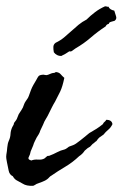

<svg xmlns="http://www.w3.org/2000/svg" viewBox="-25 -563 389 608"><path d="M74.2 -54.7Q83 -58.6 95.7 -57.6Q108.4 -56.6 116.2 -61.5Q120.1 -64.5 123 -67.4Q126 -70.3 129.9 -69.3Q145.5 -75.2 156.2 -81.1Q167 -86.9 179.7 -89.8Q182.6 -90.8 187 -93.8Q191.4 -96.7 193.4 -98.6Q209 -103.5 215.8 -108.4Q222.7 -113.3 229 -118.2Q235.4 -123 241.7 -128.4Q248 -133.8 257.8 -141.6Q271.5 -149.4 280.8 -155.3Q290 -161.1 300.8 -169.9Q302.7 -174.8 306.2 -177.2Q309.6 -179.7 311.5 -183.6Q329.1 -183.6 331.1 -169.9Q326.2 -159.2 317.9 -152.3Q309.6 -145.5 302.7 -136.7Q294.9 -131.8 290 -127.9Q285.2 -124 280.3 -116.2Q279.3 -116.2 274.4 -111.8Q269.5 -107.4 268.6 -107.4Q262.7 -100.6 260.3 -98.6Q257.8 -96.7 256.3 -96.2Q254.9 -95.7 252.4 -93.8Q250 -91.8 243.2 -85.9Q236.3 -75.2 225.6 -68.4Q205.1 -48.8 181.2 -34.7Q157.2 -20.5 137.7 -6.8Q133.8 -4.9 130.9 -1.5Q127.9 2 124 4.9Q119.1 8.8 108.9 12.7Q98.6 16.6 90.8 19.5Q85 23.4 80.1 25.4Q58.6 26.4 46.9 18.6Q34.2 11.7 27.3 7.8Q20.5 3.9 15.6 -4.9Q4.9 -9.8 2.4 -22.9Q0 -36.1 -2.9 -48.8Q-3.9 -53.7 -4.9 -60.1Q-5.9 -66.4 -4.9 -73.2Q-2.9 -84 -2 -96.2Q-1 -108.4 2.9 -117.2Q7.8 -127.9 8.3 -138.7Q8.8 -149.4 13.7 -160.2Q19.5 -169.9 19 -170.9Q18.6 -171.9 19.5 -173.8Q21.5 -176.8 23.9 -179.7Q26.4 -182.6 28.3 -186.5L34.2 -201.2Q38.1 -208 43 -214.8Q47.9 -221.7 50.8 -231.4Q52.7 -237.3 56.2 -242.2Q59.6 -247.1 63.5 -252.9Q66.4 -258.8 68.4 -265.1Q70.3 -271.5 73.2 -278.3Q76.2 -286.1 80.6 -293.9Q85 -301.8 89.8 -309.6Q93.8 -317.4 96.7 -321.3Q99.6 -325.2 108.4 -326.2Q112.3 -327.1 117.2 -325.7Q122.1 -324.2 127 -326.2Q139.6 -332 144.5 -332Q149.4 -332 151.4 -335Q162.1 -334 167 -328.1Q171.9 -322.3 178.7 -316.4Q172.9 -288.1 165.5 -272.9Q158.2 -257.8 149.4 -241.2Q144.5 -233.4 139.6 -223.6Q134.8 -213.9 130.9 -206.1Q126 -195.3 120.6 -187Q115.2 -178.7 111.3 -168Q109.4 -163.1 106.9 -158.7Q104.5 -154.3 102.5 -149.4Q100.6 -142.6 97.2 -137.2Q93.8 -131.8 90.8 -127Q87.9 -121.1 85 -115.2Q82 -109.4 80.1 -102.5Q75.2 -90.8 74.2 -88.4Q73.2 -85.9 72.3 -84Q70.3 -73.2 66.4 -66.4Q62.5 -59.6 69.3 -56.6ZM318.4 -542Q322.3 -532.2 336.9 -529.3Q338.9 -521.5 342.3 -512.2Q345.7 -502.9 337.9 -497.1Q326.2 -494.1 323.2 -492.7Q320.3 -491.2 319.3 -487.3Q312.5 -486.3 309.6 -479.5Q284.2 -462.9 262.2 -443.8Q240.2 -424.8 214.8 -410.2Q204.1 -402.3 201.7 -400.9Q199.2 -399.4 194.3 -400.4Q183.6 -392.6 168.9 -385.7Q154.3 -385.7 145.5 -397.5Q143.6 -407.2 144 -415Q144.5 -422.9 151.4 -427.7Q166 -434.6 177.7 -444.3Q189.5 -454.1 200.7 -464.4Q211.9 -474.6 223.6 -484.4Q235.4 -494.1 249 -501Q261.7 -513.7 275.9 -524.4Q290 -535.2 307.6 -543Q311.5 -543 314 -542Q316.4 -541 318.4 -542Z"/></svg>

Font: Seaweed Script
Style: Regular
Weight: 400
Designer: Squid
Foundry: Font Diner, Inc DBA Neapolitan
Version: Version 1.000